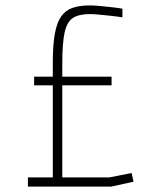

<svg xmlns="http://www.w3.org/2000/svg" viewBox="-20 -689 600 709"><path d="M83 0V-34H175V-374H106V-406H175V-458Q175 -523 182.5 -564.5Q190 -606 206 -628.5Q222 -651 248 -660Q274 -669 312 -669Q326 -669 347.5 -667Q369 -665 392 -662.5Q415 -660 432 -657V-625Q414 -628 390.5 -630.5Q367 -633 345.5 -635Q324 -637 312 -637Q271 -637 249 -622.5Q227 -608 218.5 -568.5Q210 -529 210 -454V-406H392V-374H210V-34H384L466 -50L473 -18L391 0Z"/></svg>

Font: Cairo Play ExtraLight
Style: Regular
Weight: 250
Version: Version 3.119